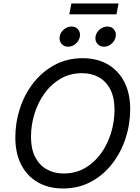

<svg xmlns="http://www.w3.org/2000/svg" viewBox="-20 -1071 805 1101"><path d="M341.3 9.8Q258.8 9.8 197.3 -25.4Q135.7 -60.5 101.8 -126.2Q67.9 -191.9 67.9 -283.2Q67.9 -369.6 94.7 -450.9Q121.6 -532.2 172.4 -596.7Q223.1 -661.1 294.4 -699.2Q365.7 -737.3 454.1 -737.3Q536.6 -737.3 597.7 -702.1Q658.7 -667 692.6 -601.6Q726.6 -536.1 726.6 -444.8Q726.6 -357.9 699.7 -276.6Q672.9 -195.3 622.3 -130.6Q571.8 -65.9 500.7 -28.1Q429.7 9.8 341.3 9.8ZM344.7 -76.2Q413.1 -76.2 467.3 -107.4Q521.5 -138.7 559.3 -191.4Q597.2 -244.1 616.9 -309.3Q636.7 -374.5 636.7 -442.4Q636.7 -510.7 613 -557.4Q589.4 -604 547.4 -627.7Q505.4 -651.4 450.7 -651.4Q382.3 -651.4 328.1 -620.1Q273.9 -588.9 235.8 -536.1Q197.8 -483.4 177.7 -418.5Q157.7 -353.5 157.7 -285.6Q157.7 -217.3 181.6 -170.7Q205.6 -124 247.8 -100.1Q290 -76.2 344.7 -76.2ZM576.2 -803.2Q552.2 -803.2 538.1 -820.3Q523.9 -837.4 527.8 -861.3Q531.7 -885.3 551.8 -902.1Q571.8 -918.9 595.7 -918.9Q619.6 -918.9 633.5 -902.1Q647.5 -885.3 643.6 -861.3Q639.6 -837.4 619.9 -820.3Q600.1 -803.2 576.2 -803.2ZM370.6 -803.2Q346.7 -803.2 332.5 -820.3Q318.4 -837.4 322.3 -861.3Q326.2 -885.3 346.2 -902.1Q366.2 -918.9 390.1 -918.9Q414.1 -918.9 428 -902.1Q441.9 -885.3 438 -861.3Q434.1 -837.4 414.3 -820.3Q394.5 -803.2 370.6 -803.2ZM659.7 -1051.3 647.9 -988.8H377.4L389.2 -1051.3Z"/></svg>

Font: Inter
Style: Italic
Weight: 400
Italic angle: -9.3988°
Designer: Rasmus Andersson
Foundry: rsms
Version: Version 4.001;git-66647c0bb